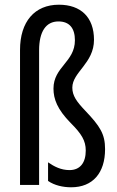

<svg xmlns="http://www.w3.org/2000/svg" viewBox="-20 -785 497 815"><path d="M379 -616C379 -712 323 -765 230 -765C127 -765 65 -693 65 -573V0H146V-571C146 -651 175 -694 228 -694C275 -694 298 -665 298 -614C298 -522 207 -501 207 -409C207 -365 223 -321 280 -263C326 -217 344 -188 344 -146C344 -94 320 -63 275 -63C239 -63 210 -78 184 -96V-17C211 2 248 10 282 10C374 10 426 -51 426 -152C426 -216 405 -249 341 -316C305 -354 287 -379 287 -413C287 -479 379 -516 379 -616Z"/></svg>

Font: Noto Sans Sinhala UI ExtraCondensed
Style: Regular
Weight: 400
Width: 2
Designer: Jelle Bosma - Monotype Design Team
Foundry: Monotype Imaging Inc.
Version: Version 2.006